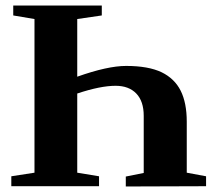

<svg xmlns="http://www.w3.org/2000/svg" viewBox="-20 -675 773 696"><path d="M727 0 436 1V-35L501 -48V-255Q501 -308 474 -336Q447 -364 399 -364Q344 -364 260 -336V-49L339 -36V0H21V-36L105 -49V-606L28 -619V-655H349V-619L260 -606V-397Q370 -436 437 -436Q518 -436 566 -413Q613 -390 635 -346Q657 -302 657 -234V-49L727 -36Z"/></svg>

Font: Libra Serif Modern
Style: Bold
Weight: 700
Designer: Stefan Peev, Context Ltd
Foundry: Ascender Corporation
Version: Version 1.000